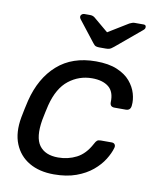

<svg xmlns="http://www.w3.org/2000/svg" viewBox="-83 -798 718 874"><g transform="rotate(10 275.5 -361.5)"><path d="M225 10Q158 10 111 -17.5Q64 -45 43 -96.5Q22 -148 35 -220Q38 -235 43 -260Q48 -285 52 -300Q79 -408 148 -469Q217 -530 326 -530Q385 -530 424 -513.5Q463 -497 485 -471Q507 -445 515.5 -415.5Q524 -386 521 -360Q519 -337 497 -337H445Q424 -337 424 -358Q426 -407 398.5 -429Q371 -451 322 -451Q262 -451 214.5 -414Q167 -377 146 -295Q142 -279 138 -259.5Q134 -240 131 -225Q117 -143 144 -106Q171 -69 231 -69Q277 -69 316 -89Q355 -109 381 -158Q387 -170 392.5 -174.5Q398 -179 409 -179H460Q470 -179 474.5 -172.5Q479 -166 476 -156Q469 -131 451 -102Q433 -73 402.5 -47.5Q372 -22 328 -6Q284 10 225 10ZM329 -595Q321 -595 314 -597Q307 -599 299 -610L224 -706Q219 -712 219 -718Q219 -724 224 -728.5Q229 -733 236 -733H263Q275 -733 284 -726L352 -669L445 -726Q452 -729 457 -731Q462 -733 468 -733H510Q522 -733 521 -721Q521 -714 512 -707L396 -610Q383 -599 375.5 -597Q368 -595 359 -595Z"/></g></svg>

Font: Lubike
Style: Italic
Weight: 400
Italic angle: -12°
Foundry: Honoka55
Version: Version 1.000;July 22, 2022;FontCreator 14.0.0.2862 64-bit